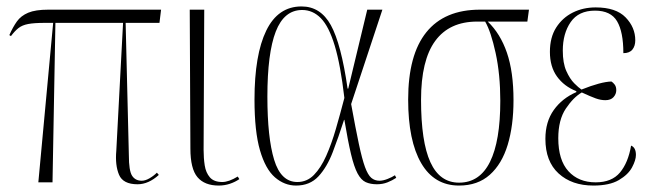

<svg xmlns="http://www.w3.org/2000/svg" viewBox="-20 -566 2023 596"><path d="M99 0 145 -495H119Q86 -495 67.5 -491.5Q49 -488 37.5 -479Q26 -470 14 -454L9 -457Q20 -482 32.5 -499.5Q45 -517 67.5 -526.5Q90 -536 130 -536H480L475 -495H370L380 -84Q380 -36 390 -20.5Q400 -5 420 -5Q431 -5 444 -12.5Q457 -20 467 -30L473 -23Q441 6 407 6Q362 6 349.5 -23.5Q337 -53 341 -98L362 -495H152L143 0Z M659 10Q615 10 593 -16Q571 -42 571 -105L569 -536H614L612 -101Q612 -75 615.5 -52.5Q619 -30 631.5 -15.5Q644 -1 670 -1Q690 -1 718 -18L723 -10Q710 -1 693.5 4.5Q677 10 659 10Z M899 10Q863 10 833.5 -15.5Q804 -41 787 -99.5Q770 -158 770 -257Q770 -396 806.5 -471Q843 -546 916 -546Q975 -546 1007 -488Q1039 -430 1059 -291H1061L1120 -536H1167L1070 -243Q1084 -166 1094 -119Q1104 -72 1113 -47.5Q1122 -23 1132.5 -14Q1143 -5 1158 -5Q1169 -5 1183 -10.5Q1197 -16 1206 -22L1210 -14Q1198 -6 1183 0Q1168 6 1150 6Q1130 6 1115.5 -0.5Q1101 -7 1090 -27.5Q1079 -48 1069.5 -88Q1060 -128 1049 -194H1048Q1031 -141 1013 -94Q995 -47 968.5 -18.5Q942 10 899 10ZM903 -1Q933 -1 954.5 -23Q976 -45 992.5 -82Q1009 -119 1022.5 -165.5Q1036 -212 1049 -262Q1037 -365 1019 -424.5Q1001 -484 976 -509.5Q951 -535 918 -535Q862 -535 836 -468Q810 -401 810 -266Q810 -139 831 -70Q852 -1 903 -1Z M1405 10Q1328 10 1287.5 -59.5Q1247 -129 1247 -257Q1247 -396 1303.5 -466Q1360 -536 1470 -536H1622L1617 -499H1494Q1533 -462 1553.5 -402.5Q1574 -343 1574 -255Q1574 -176 1556 -116.5Q1538 -57 1500.5 -23.5Q1463 10 1405 10ZM1405 1Q1469 1 1501 -63.5Q1533 -128 1533 -253Q1533 -335 1518.5 -401.5Q1504 -468 1486 -499H1461Q1375 -499 1331 -439Q1287 -379 1287 -256Q1287 -126 1316 -62.5Q1345 1 1405 1Z M1822 10Q1755 10 1714 -27.5Q1673 -65 1673 -135Q1673 -188 1699 -224.5Q1725 -261 1769 -280V-283Q1731 -298 1709 -328.5Q1687 -359 1687 -405Q1687 -450 1706.5 -480.5Q1726 -511 1758 -527Q1790 -543 1829 -543Q1892 -543 1922 -512Q1952 -481 1952 -441Q1952 -423 1943 -412Q1934 -401 1915 -401Q1915 -467 1895.5 -500Q1876 -533 1827 -533Q1776 -533 1751.5 -497.5Q1727 -462 1727 -409Q1727 -370 1738 -345.5Q1749 -321 1762.5 -307.5Q1776 -294 1785 -288Q1845 -312 1878 -313Q1883 -310 1888 -303.5Q1893 -297 1893 -286Q1893 -274 1884.5 -264.5Q1876 -255 1859 -255Q1845 -255 1829.5 -260.5Q1814 -266 1786 -279Q1760 -264 1736.5 -229Q1713 -194 1713 -137Q1713 -69 1744.5 -34.5Q1776 0 1829 0Q1879 0 1904.5 -30.5Q1930 -61 1939 -114Q1954 -108 1954 -85Q1954 -69 1942 -46.5Q1930 -24 1901 -7Q1872 10 1822 10Z"/></svg>

Font: Noto Serif Display ExtraCondensed ExtraLight
Style: Regular
Weight: 200
Width: 2
Designer: Monotype Design Team
Foundry: Monotype Imaging Inc.
Version: Version 2.009